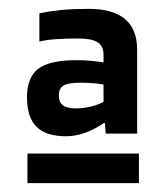

<svg xmlns="http://www.w3.org/2000/svg" viewBox="-20 -657 379 434"><path d="M290 -355H219L217 -379H215Q193 -364 171.5 -356.5Q150 -349 129 -349Q84 -349 62.5 -370.5Q41 -392 41 -437Q41 -482 66.5 -501.5Q92 -521 153 -521Q169 -521 186 -519.5Q203 -518 214 -516V-533Q214 -553 200.5 -561.5Q187 -570 158 -570Q129 -570 107 -568.5Q85 -567 69 -563V-627Q94 -632 119.5 -634.5Q145 -637 181 -637Q235 -637 262.5 -614Q290 -591 290 -545ZM162 -470Q134 -470 123.5 -463.5Q113 -457 113 -441Q113 -426 122 -419Q131 -412 152 -412Q168 -412 185 -416Q202 -420 214 -427V-466Q202 -468 189 -469Q176 -470 162 -470ZM294 -243H42V-310H294Z"/></svg>

Font: Blinker SemiBold
Style: Regular
Weight: 600
Designer: Juergen Huber
Foundry: supertype
Version: Version 1.015;PS 1.15;hotconv 1.0.88;makeotf.lib2.5.647800